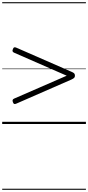

<svg xmlns="http://www.w3.org/2000/svg" viewBox="-20 -1130 803 1750"><path d="M130 -186Q117 -180 109.5 -182.5Q102 -185 98 -198Q93 -210 95 -218Q97 -226 108 -231L588 -440L108 -650Q97 -655 94.5 -663Q92 -671 98 -683Q102 -696 109.5 -698.5Q117 -701 130 -695L631 -476Q648 -469 655.5 -462Q663 -455 663 -440Q663 -427 655.5 -420Q648 -413 631 -405ZM0 590H763V600H0ZM0 -20H763V0H0ZM0 -505H763V-500H0ZM0 -1110H763V-1100H0Z"/></svg>

Font: Playwrite FR Moderne Guides
Style: Regular
Weight: 400
Designer: Veronika Burian, José Scaglione
Foundry: TypeTogether
Version: Version 1.003